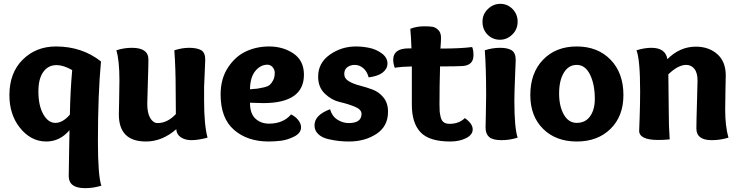

<svg xmlns="http://www.w3.org/2000/svg" viewBox="-20 -727 3853 1000"><path d="M342 -49Q292 10 221 10Q139 10 81 -65Q29 -133 29 -231Q29 -348 98.5 -416.5Q168 -485 271 -485Q407 -485 506 -407Q490 -236 490 8Q490 189 508 240Q467 253 423 253Q338 253 338 190Q338 140 340 58Q342 -24 342 -49ZM344 -130Q346 -251 356 -362Q310 -388 275 -388Q231 -388 205.5 -352.5Q180 -317 180 -251Q180 -177 205.5 -132Q231 -87 268 -87Q307 -87 344 -130Z M1061 -10Q1012 3 977 3Q945 3 922.5 -11.5Q900 -26 898 -54Q825 10 740 10Q599 10 599 -131Q599 -134 600.5 -204Q602 -274 602 -309Q602 -413 586 -465Q625 -478 667 -478Q753 -478 753 -417Q753 -384 750 -294Q747 -204 747 -186Q747 -138 762.5 -112Q778 -86 801 -86Q852 -86 896 -133Q895 -172 895 -254Q895 -370 888 -465Q928 -478 965 -478Q1005 -478 1027 -466Q1049 -454 1049 -416Q1049 -406 1046.5 -355Q1044 -304 1043 -275V-203Q1043 -76 1061 -10Z M1381 -485Q1455 -485 1509 -448Q1563 -411 1563 -338Q1563 -190 1351 -190Q1332 -190 1282 -192Q1282 -135 1310.5 -109Q1339 -83 1381 -83Q1455 -83 1496 -131Q1519 -120 1533.5 -101.5Q1548 -83 1548 -64Q1548 -34 1512.5 -16Q1477 2 1443.5 6Q1410 10 1379 10Q1269 10 1199 -50.5Q1129 -111 1129 -235Q1129 -317 1167.5 -375.5Q1206 -434 1261.5 -459.5Q1317 -485 1381 -485ZM1373 -390Q1337 -390 1310 -357.5Q1283 -325 1282 -262Q1310 -264 1321.5 -265.5Q1333 -267 1354.5 -272Q1376 -277 1385.5 -285.5Q1395 -294 1403 -309.5Q1411 -325 1411 -348Q1411 -364 1400 -377Q1389 -390 1373 -390Z M1900 -324Q1892 -355 1872 -372Q1852 -389 1828 -389Q1805 -389 1789 -377Q1773 -365 1773 -342Q1773 -318 1796.5 -304Q1820 -290 1853.5 -281.5Q1887 -273 1920.5 -260.5Q1954 -248 1977.5 -219Q2001 -190 2001 -145Q2001 -69 1940.5 -29.5Q1880 10 1798 10Q1772 10 1747 7.5Q1722 5 1689.5 -2.5Q1657 -10 1637.5 -28.5Q1618 -47 1618 -74Q1618 -128 1699 -158Q1709 -122 1737 -104Q1765 -86 1796 -86Q1863 -86 1863 -134Q1863 -157 1827.5 -171.5Q1792 -186 1750 -195.5Q1708 -205 1672.5 -238.5Q1637 -272 1637 -328Q1637 -399 1697.5 -442Q1758 -485 1834 -485Q1869 -485 1904.5 -477.5Q1940 -470 1969 -448.5Q1998 -427 1998 -396Q1998 -369 1973.5 -349.5Q1949 -330 1900 -324Z M2125 -181V-381Q2073 -380 2036 -374Q2028 -396 2028 -416Q2028 -475 2109 -475H2123Q2121 -536 2117 -577Q2149 -590 2190 -590Q2217 -590 2232.5 -587.5Q2248 -585 2262.5 -571Q2277 -557 2277 -530Q2277 -514 2274 -474Q2378 -474 2439 -482Q2446 -468 2446 -439Q2446 -386 2387 -383Q2349 -381 2272 -381Q2269 -282 2269 -183Q2269 -159 2270 -146.5Q2271 -134 2275.5 -116Q2280 -98 2291.5 -90Q2303 -82 2321 -82Q2371 -82 2401 -112Q2442 -83 2442 -53Q2442 -25 2407.5 -7.5Q2373 10 2325 10Q2216 10 2170.5 -38Q2125 -86 2125 -181Z M2584 -520Q2546 -520 2519.5 -546.5Q2493 -573 2493 -614Q2493 -653 2521 -680Q2549 -707 2586 -707Q2623 -707 2649.5 -680Q2676 -653 2676 -614Q2676 -574 2648 -547Q2620 -520 2584 -520ZM2586 -478Q2624 -478 2645 -465Q2666 -452 2666 -414Q2666 -408 2662.5 -326Q2659 -244 2659 -203Q2659 -61 2676 -10Q2634 3 2593 3Q2546 3 2527.5 -13.5Q2509 -30 2509 -62Q2509 -78 2510.5 -137Q2512 -196 2512 -231Q2512 -374 2505 -465Q2543 -478 2586 -478Z M2742 -232Q2742 -347 2808.5 -416Q2875 -485 2984 -485Q3093 -485 3160 -416Q3227 -347 3227 -232Q3227 -122 3160 -56Q3093 10 2984 10Q2875 10 2808.5 -56Q2742 -122 2742 -232ZM3078 -212Q3078 -288 3053 -338.5Q3028 -389 2984 -389Q2941 -389 2916.5 -348Q2892 -307 2892 -240Q2892 -174 2916.5 -130.5Q2941 -87 2984 -87Q3029 -87 3053.5 -121.5Q3078 -156 3078 -212Z M3295 -465Q3336 -478 3373 -478Q3446 -478 3456 -419Q3521 -484 3604 -484Q3672 -484 3716 -445Q3760 -406 3760 -334Q3760 -332 3758.5 -262Q3757 -192 3757 -156Q3757 -70 3774 -10Q3731 3 3687 3Q3607 3 3607 -58Q3607 -94 3610 -190.5Q3613 -287 3613 -307Q3613 -348 3596.5 -368.5Q3580 -389 3554 -389Q3512 -389 3461 -340Q3463 -212 3463 -155Q3463 -67 3468 -1Q3435 2 3409 2Q3309 2 3309 -46Q3309 -50 3311.5 -116Q3314 -182 3314 -253Q3314 -416 3295 -465Z"/></svg>

Font: Overlock
Style: Black
Weight: 900
Designer: Dario Muhafara
Foundry: Dario Manuel Muhafara
Version: Version 1.001